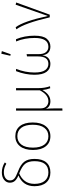

<svg xmlns="http://www.w3.org/2000/svg" viewBox="969 -1756 983 2962"><g transform="rotate(-90 1461.0 -275.5)"><path d="M281 -21Q455 -21 455 -236Q455 -329 414.5 -379.5Q374 -430 267 -471Q194 -442 149.5 -384Q105 -326 105 -236Q105 -132 152 -76.5Q199 -21 281 -21ZM299 -489Q401 -451 445.5 -394Q490 -337 490 -236Q490 -116 436 -53Q382 10 281 10Q182 10 125.5 -54Q69 -118 69 -236Q69 -414 235 -483Q176 -508 149.5 -539Q123 -570 123 -616Q123 -668 166.5 -703.5Q210 -739 281 -739Q365 -739 436 -693L416 -670Q353 -708 285 -708Q227 -708 192.5 -682Q158 -656 158 -615Q158 -572 186.5 -546.5Q215 -521 299 -489Z M664 -259Q664 -145 710.5 -83Q757 -21 840 -21Q922 -21 969.5 -83Q1017 -145 1017 -262Q1017 -377 970.5 -438.5Q924 -500 841 -500Q758 -500 711 -438Q664 -376 664 -259ZM841 -531Q940 -531 996 -461Q1052 -391 1052 -262Q1052 -134 995 -62Q938 10 840 10Q741 10 684.5 -61.5Q628 -133 628 -259Q628 -387 685.5 -459Q743 -531 841 -531Z M1611 4 1580 7Q1557 -56 1553 -113Q1483 10 1380 10Q1335 10 1304.5 -9.5Q1274 -29 1263 -64Q1269 8 1269 69V194L1235 196V-520H1269V-146Q1269 -82 1301.5 -51.5Q1334 -21 1380 -21Q1480 -21 1548 -153V-520H1582V-174Q1582 -78 1611 4Z M2302 -520H2337Q2391 -389 2391 -235Q2391 -101 2343 -45.5Q2295 10 2223 10Q2167 10 2131 -21Q2095 -52 2089 -116Q2080 -52 2044.5 -21Q2009 10 1955 10Q1877 10 1832.5 -50.5Q1788 -111 1788 -237Q1788 -376 1844 -520H1879Q1823 -378 1823 -236Q1823 -120 1860 -70.5Q1897 -21 1955 -21Q2071 -21 2071 -178V-351L2106 -357V-177Q2106 -94 2138 -57.5Q2170 -21 2219 -21Q2356 -21 2356 -233Q2356 -389 2302 -520ZM2153 -739 2105 -603 2081 -608 2113 -747Z M2489 -515 2521 -526Q2613 -407 2695 -29L2869 -526L2903 -518L2715 0H2674Q2583 -390 2489 -515Z"/></g></svg>

Font: FiraSans
Style: Regular
Weight: 200
Designer: Carrois Corporate & Edenspiekermann AG
Foundry: Carrois Corporate GbR & Edenspiekermann AG
Version: Version 3.106;PS 003.106;hotconv 1.0.70;makeotf.lib2.5.58329